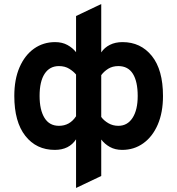

<svg xmlns="http://www.w3.org/2000/svg" viewBox="-20 -732 880 953"><path d="M252 12Q160.5 12 105.8 -57.5Q51 -127 51 -256Q51 -338.5 77.2 -398.5Q103.5 -458.5 149.2 -490.8Q195 -523 253.5 -523Q288.5 -523 314.5 -508.8Q340.5 -494.5 357.5 -473V-652.5L482.5 -712V-472Q498.5 -496 525.5 -509.5Q552.5 -523 588 -523Q678.5 -523 733.8 -454.2Q789 -385.5 789 -255.5Q789 -173.5 763 -113.5Q737 -53.5 691.2 -20.8Q645.5 12 586.5 12Q551.5 12 525.5 -2.5Q499.5 -17 482.5 -39.5V141.5L357.5 201V-40.5Q323 12 252 12ZM567.5 -404Q538.5 -404 517.2 -390.8Q496 -377.5 482.5 -359V-151.5Q495.5 -133.5 517.8 -120.5Q540 -107.5 567.5 -107.5Q612.5 -107.5 638 -147Q663.5 -186.5 663.5 -255.5Q663.5 -327.5 639.5 -365.8Q615.5 -404 567.5 -404ZM176.5 -256Q176.5 -186.5 200.8 -147Q225 -107.5 272.5 -107.5Q326.5 -107.5 357.5 -155V-362Q345.5 -377 324 -390.5Q302.5 -404 272.5 -404Q226.5 -404 201.5 -365.8Q176.5 -327.5 176.5 -256Z"/></svg>

Font: Overpass
Style: Bold
Weight: 700
Designer: Delve Withrington, Dave Bailey, Thomas Jockin
Foundry: Delve Fonts LLC
Version: Version 4.000; ttfautohint (v1.8.3)